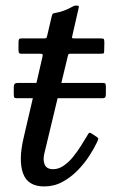

<svg xmlns="http://www.w3.org/2000/svg" viewBox="-20 -658 426 690"><path d="M43 -360H111L132.5 -453.5Q134.5 -461 132.5 -463Q130.5 -465 121.5 -465H56Q49.5 -465 48 -468.5Q46.5 -472 46.5 -479V-505Q46.5 -513.5 48.2 -516.8Q50 -520 58 -520H138Q146.5 -520 147.5 -522.5Q148.5 -525 150 -531.5L165.5 -598Q168 -608 170.5 -609.2Q173 -610.5 183.5 -612.5Q198.5 -615 212.5 -620.8Q226.5 -626.5 235.5 -631.5Q242.5 -635.5 245.8 -636.8Q249 -638 255.5 -638Q262 -638 263 -636.2Q264 -634.5 262.5 -628.5L240 -530Q238.5 -523.5 239 -521.8Q239.5 -520 247.5 -520H341Q351.5 -520 353.2 -517.5Q355 -515 355 -503.5L354.5 -479Q354.5 -468.5 353 -466.8Q351.5 -465 341.5 -465H234Q227 -465 226 -463.2Q225 -461.5 223.5 -455.5L200.5 -360H348Q356.5 -360 358.5 -357.5Q360.5 -355 360.5 -346V-321.5Q360.5 -312.5 358.5 -308.8Q356.5 -305 347 -305H187L139.5 -107Q133.5 -82 140.8 -66Q148 -50 171 -50Q191 -50 209.2 -62.8Q227.5 -75.5 242.8 -94.5Q258 -113.5 270 -132.5Q282 -151.5 289.5 -164Q293.5 -171 297.5 -177.5Q301.5 -184 309.5 -178L327 -166.5Q333 -162 333.2 -159.8Q333.5 -157.5 329 -147.5Q319 -126 301.5 -98.8Q284 -71.5 259.5 -46.2Q235 -21 204.8 -4.5Q174.5 12 139 12Q80 12 63 -34.5Q46 -81 64.5 -161L98 -305H42Q33 -305 31.2 -307.8Q29.5 -310.5 29.5 -320V-346Q29.5 -360 43 -360Z"/></svg>

Font: Besley
Style: Italic
Weight: 400
Italic angle: -13°
Designer: Owen Earl
Foundry: indestructible type*
Version: Version 4.000; ttfautohint (v1.8.4.7-5d5b)